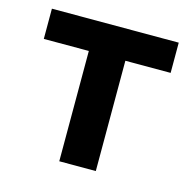

<svg xmlns="http://www.w3.org/2000/svg" viewBox="-84 -615 704 700"><g transform="rotate(15 268.0 -265.0)"><path d="M28.4 -530.4H507.1V-416.3H336.2V0H198.3V-416.3H28.4Z"/></g></svg>

Font: Pretendard Variable
Style: Regular
Weight: 400
Designer: Base glyphs from Inter by Rasmus Andersson; Hangul glyphs from Noto Sans CJK(Source Han Sans) by Jang Soo-young and Kang
Foundry: Kil Hyung-jin
Version: Version 1.100;FEAKit 1.0